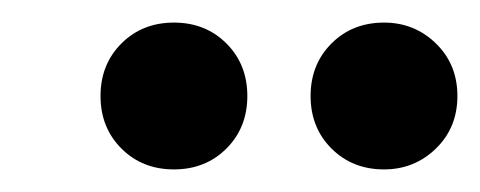

<svg xmlns="http://www.w3.org/2000/svg" viewBox="-20 -720 425 170"><path d="M134 -570Q106 -570 87.5 -588.5Q69 -607 69 -635Q69 -663 87.5 -681.5Q106 -700 134 -700Q162 -700 180.5 -681.5Q199 -663 199 -635Q199 -607 180.5 -588.5Q162 -570 134 -570ZM320 -570Q292 -570 273.5 -588.5Q255 -607 255 -635Q255 -663 273.5 -681.5Q292 -700 320 -700Q347 -700 366 -681.5Q385 -663 385 -635Q385 -607 366 -588.5Q347 -570 320 -570Z"/></svg>

Font: DM Sans ExtraBold
Style: Italic
Weight: 800
Italic angle: -10°
Designer: Colophon Foundry, Jonny Pinhorn
Foundry: Colophon Foundry
Version: Version 4.004;gftools[0.9.30]